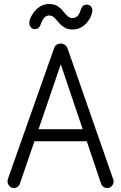

<svg xmlns="http://www.w3.org/2000/svg" viewBox="-20 -927 603 957"><path d="M49 10Q37 10 29 2.5Q21 -5 18.5 -15Q16 -25 19 -34L249 -685Q253 -698 262.5 -704Q272 -710 283 -710Q293 -710 302.5 -704Q312 -698 317 -685L544 -34Q548 -25 545.5 -15Q543 -5 535 2.5Q527 10 514 10Q504 10 495.5 4Q487 -2 484 -11L275 -630H291L79 -11Q76 -2 68 4Q60 10 49 10ZM116 -223V-283H447V-223ZM154 -782Q140 -782 132 -793Q124 -804 127 -821Q131 -840 144 -859.5Q157 -879 177.5 -893Q198 -907 225 -907Q251 -907 267 -896.5Q283 -886 294 -872Q305 -858 316 -847.5Q327 -837 341 -837Q357 -837 367 -848Q377 -859 382 -877Q386 -889 392.5 -896.5Q399 -904 413 -904Q427 -904 435 -893Q443 -882 439 -865Q436 -847 423 -827Q410 -807 389.5 -793.5Q369 -780 342 -780Q317 -780 300.5 -790.5Q284 -801 272.5 -815Q261 -829 250 -839.5Q239 -850 224 -850Q209 -849 199.5 -837.5Q190 -826 184 -809Q181 -797 174 -789.5Q167 -782 154 -782Z"/></svg>

Font: National Park Light
Style: Regular
Weight: 300
Designer: Andrea Herstowski, Ben Hoepner
Version: Version 1.009